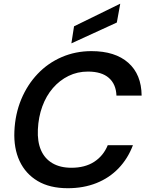

<svg xmlns="http://www.w3.org/2000/svg" viewBox="-20 -982 770 1014"><path d="M338 12Q243 12 179 -26Q115 -64 83.5 -131.5Q52 -199 56 -289Q60 -380 92 -457Q124 -534 178.5 -591.5Q233 -649 306 -680.5Q379 -712 463 -712Q588 -712 657.5 -650.5Q727 -589 728 -477H595Q593 -537 555 -570.5Q517 -604 444 -604Q389 -604 342 -581Q295 -558 259.5 -517Q224 -476 203.5 -420Q183 -364 180 -298Q177 -234 196.5 -189Q216 -144 257 -120Q298 -96 357 -96Q429 -96 477.5 -127.5Q526 -159 549 -215H682Q655 -144 606 -93Q557 -42 489 -15Q421 12 338 12ZM357 -753 371 -843 614 -962H615L597 -863Z"/></svg>

Font: DM Sans 28pt SemiBold
Style: Italic
Weight: 600
Italic angle: -10°
Version: Version 4.004;gftools[0.9.30]